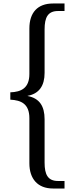

<svg xmlns="http://www.w3.org/2000/svg" viewBox="-20 -819 429 1098"><path d="M349 259V216H312C254 216 235 180 235 111V-137C235 -212 206 -257 138 -270V-271C204 -283 235 -329 235 -402V-651C235 -720 254 -756 312 -756H349V-799H283C195 -799 148 -747 148 -656V-396C148 -315 101 -293 39 -291V-249C101 -246 148 -225 148 -143V115C148 203 195 259 283 259Z"/></svg>

Font: Noto Serif Sinhala SemiCondensed
Style: Regular
Weight: 400
Width: 4
Designer: Jelle Bosma - Monotype Design Team
Foundry: Monotype Imaging Inc.
Version: Version 2.007